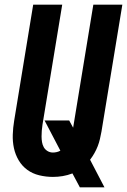

<svg xmlns="http://www.w3.org/2000/svg" viewBox="-20 -755 547 827"><path d="M324 52 292 -8Q271 0 250 3.5Q229 7 208 7Q178 7 149 0Q120 -7 97.5 -23.5Q75 -40 60.5 -64.5Q46 -89 40 -117Q34 -145 35 -175Q36 -205 41 -235L123 -735H248L163 -218Q161 -205 160 -192.5Q159 -180 159 -167.5Q159 -155 161 -143Q163 -131 168.5 -121Q174 -111 184.5 -104.5Q195 -98 208 -98Q216 -98 224.5 -100Q233 -102 240 -106L172 -236H278L295 -205L382 -735H507L417 -188Q414 -172 410.5 -156.5Q407 -141 401 -125.5Q395 -110 386.5 -95Q378 -80 368 -67L430 52Z"/></svg>

Font: Iosevka Extrabold Oblique
Style: Regular
Weight: 800
Italic angle: -9°
Monospace: yes
Designer: Belleve Invis
Foundry: Belleve Invis
Version: Version 32.5.0; ttfautohint (v1.8.4)